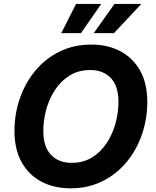

<svg xmlns="http://www.w3.org/2000/svg" viewBox="-20 -969 811 998"><path d="M346.7 9.8Q260.3 9.8 194.6 -25.1Q128.9 -60.1 92 -126.7Q55.2 -193.4 55.2 -287.6Q55.2 -377 83.3 -457.8Q111.3 -538.6 163.6 -601.6Q215.8 -664.6 289.6 -700.9Q363.3 -737.3 454.6 -737.3Q540.5 -737.3 606.2 -702.4Q671.9 -667.5 708.7 -601.1Q745.6 -534.7 745.6 -439.9Q745.6 -350.6 717.5 -269.5Q689.5 -188.5 637.2 -125.7Q585 -63 511.5 -26.6Q438 9.8 346.7 9.8ZM353 -122.6Q413.1 -122.6 458.5 -150.6Q503.9 -178.7 534.4 -225.1Q564.9 -271.5 580.3 -327.6Q595.7 -383.8 595.7 -439.9Q595.7 -521 556.4 -563Q517.1 -605 448.7 -605Q388.2 -605 342.8 -576.9Q297.4 -548.8 266.6 -502.4Q235.8 -456.1 220.5 -399.9Q205.1 -343.8 205.1 -288.1Q205.1 -206.5 244.6 -164.6Q284.2 -122.6 353 -122.6ZM572.3 -796.9H467.3L575.2 -948.7H714.8ZM400.9 -796.9H298.3L375.5 -948.7H506.3Z"/></svg>

Font: Inter
Style: Bold Italic
Weight: 700
Italic angle: -9.39999°
Designer: Rasmus Andersson
Foundry: rsms
Version: Version 4.001;git-9221beed3